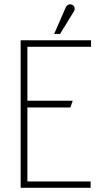

<svg xmlns="http://www.w3.org/2000/svg" viewBox="-20 -891 505 911"><path d="M410 0V-30H110V-381H314L325 -413H110V-669H412V-700H78V0ZM265 -730 330 -836C338 -848 335 -864 321 -869C308 -874 296 -866 291 -854L237 -730Z"/></svg>

Font: Advent Pro
Style: ExtraLight
Weight: 250
Designer: Andreas Kalpakidis
Foundry: Andreas Kalpakidis
Version: Version 2.002 2007